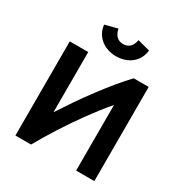

<svg xmlns="http://www.w3.org/2000/svg" viewBox="-207 -1071 1160 1224"><g transform="rotate(30 373.0 -459.5)"><path d="M82 0V-693H218V-250Q253 -304 295 -365.5Q337 -427 382.5 -487.5Q428 -548 471.5 -601Q515 -654 553 -693H663V0H529V-483Q470 -414 410 -331.5Q350 -249 295 -163Q240 -77 197 0ZM383 -758Q342 -758 306 -774Q270 -790 246.5 -820.5Q223 -851 218 -895L310 -919Q318 -882 337 -865Q356 -848 383 -848Q412 -848 431 -864Q450 -880 458 -919L549 -895Q544 -851 520.5 -820Q497 -789 461 -773.5Q425 -758 383 -758Z"/></g></svg>

Font: Ubuntu Sans
Style: Bold
Weight: 700
Designer: Dalton Maag Ltd
Foundry: Dalton Maag Ltd
Version: Version 1.006; ttfautohint (v1.8.4.7-5d5b)